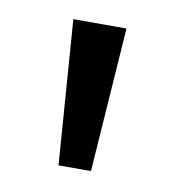

<svg xmlns="http://www.w3.org/2000/svg" viewBox="-44 -754 307 338"><g transform="rotate(10 109.5 -585.0)"><path d="M157 -714 139 -456H81L62 -714Z"/></g></svg>

Font: Noto Sans Thai SemiCondensed
Style: Regular
Weight: 400
Width: 4
Designer: Monotype Design Team
Foundry: Monotype Imaging Inc.
Version: Version 2.001